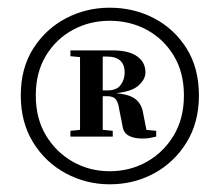

<svg xmlns="http://www.w3.org/2000/svg" viewBox="-20 -829 571 499"><path d="M386 -489V-474Q373 -471 367 -470Q361 -469 349 -469Q327 -469 313.5 -477Q300 -485 298 -504L290 -544Q288 -561 281.5 -570Q275 -579 259 -579H219V-594H259Q283 -594 293.5 -608Q304 -622 304 -641Q304 -661 292.5 -671.5Q281 -682 258 -682H219V-698H273Q315 -698 336.5 -682.5Q358 -667 358 -641Q358 -621 336.5 -604Q315 -587 256 -585L258 -588Q309 -587 328.5 -574Q348 -561 352 -535L363 -479L333 -494ZM213 -494H223L273 -489V-474H163V-489ZM213 -678 163 -683V-698H219V-679ZM73 -581Q73 -521 99.5 -477Q126 -433 169.5 -408.5Q213 -384 265 -384Q318 -384 361.5 -408.5Q405 -433 431.5 -477Q458 -521 458 -581Q458 -641 431.5 -684.5Q405 -728 361.5 -751.5Q318 -775 265 -775Q213 -775 169.5 -751.5Q126 -728 99.5 -684.5Q73 -641 73 -581ZM188 -474V-698H247V-474ZM34 -581Q34 -652 66.5 -703Q99 -754 151.5 -781.5Q204 -809 265 -809Q328 -809 380.5 -781.5Q433 -754 465 -703Q497 -652 497 -581Q497 -511 465 -459Q433 -407 380.5 -378.5Q328 -350 265 -350Q204 -350 151 -378.5Q98 -407 66 -459Q34 -511 34 -581Z"/></svg>

Font: Noto Serif KR ExtraLight Black
Style: Regular
Weight: 900
Version: Version 2.003-H1;hotconv 1.1.1;makeotfexe 2.6.0